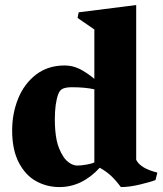

<svg xmlns="http://www.w3.org/2000/svg" viewBox="-20 -739 653 771"><path d="M611.8 -45.9 604.5 -16.1Q586.4 -8.8 543.2 1.7Q500 12.2 465.3 12.2Q444.8 -15.6 425.5 -33.4Q406.2 -51.3 380.4 -65.4Q309.1 12.2 218.8 12.2Q168 12.2 125 -11.5Q82 -35.2 55.4 -86.4Q28.8 -137.7 28.8 -215.3Q28.8 -283.7 53 -343.3Q77.1 -402.8 124.8 -439.5Q172.4 -476.1 239.7 -476.1Q271 -476.1 299.1 -462.4Q327.1 -448.7 358.9 -422.4V-620.6L291.5 -667L295.9 -689.5L526.9 -718.8V-97.2Q543.5 -63 611.8 -45.9ZM290 -74.2Q305.7 -74.2 327.9 -78.1Q350.1 -82 358.9 -86.9V-380.4Q321.3 -388.7 269 -388.7Q246.1 -388.7 233.2 -383.3Q220.2 -377.9 213.9 -360.8Q200.2 -323.7 200.2 -259.3Q200.2 -212.9 207.3 -177Q214.4 -141.1 234.9 -109.4Q244.6 -94.2 260 -84.2Q275.4 -74.2 290 -74.2Z"/></svg>

Font: Vesper Libre Heavy
Style: Regular
Weight: 900
Designer: Robert Keller & Kimya Gandhi
Foundry: Mota Italic
Version: Version 1.058